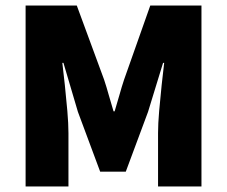

<svg xmlns="http://www.w3.org/2000/svg" viewBox="-20 -670 816 690"><path d="M72 0V-650H256L354 -384Q363 -357 371 -328Q379 -299 388 -270H392Q401 -299 409 -328Q417 -357 426 -384L520 -650H704V0H548V-192Q548 -225 552 -271.5Q556 -318 561 -364.5Q566 -411 570 -444H566L512 -268L432 -53H340L260 -268L208 -444H204Q208 -411 213 -364.5Q218 -318 222 -271.5Q226 -225 226 -192V0Z"/></svg>

Font: Mada Black
Style: Regular
Weight: 900
Designer: Khaled Hosny
Version: Version 1.5